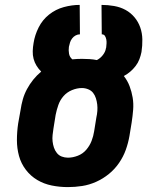

<svg xmlns="http://www.w3.org/2000/svg" viewBox="-20 -755 640 783"><path d="M257 8Q223 8 191 1.5Q159 -5 132 -21Q105 -37 85.5 -62.5Q66 -88 57.5 -119Q49 -150 49 -183.5Q49 -217 54 -251L64 -307Q67 -328 73 -349.5Q79 -371 90 -391.5Q101 -412 115.5 -430Q130 -448 148 -463Q137 -474 129 -487Q121 -500 117 -515Q113 -530 113.5 -546.5Q114 -563 117 -580Q122 -612 137.5 -643Q153 -674 180 -695.5Q207 -717 240 -726Q273 -735 305 -735L306 -615Q297 -615 288.5 -610.5Q280 -606 274 -598Q268 -590 265.5 -581.5Q263 -573 261 -564Q259 -550 261.5 -536Q264 -522 275 -513Q285 -514 294.5 -514.5Q304 -515 314 -515Q329 -515 345 -514Q361 -513 375 -510Q389 -517 399.5 -530.5Q410 -544 412 -558L413 -561Q414 -570 414.5 -578Q415 -586 413.5 -594Q412 -602 408 -608.5Q404 -615 395 -615L394 -735Q420 -735 445.5 -730.5Q471 -726 492 -714.5Q513 -703 528.5 -684.5Q544 -666 552 -643Q560 -620 560.5 -594.5Q561 -569 557 -543Q554 -528 548.5 -513.5Q543 -499 533.5 -486.5Q524 -474 512 -463.5Q500 -453 485 -445Q500 -426 508.5 -403.5Q517 -381 521 -357Q525 -333 523 -307.5Q521 -282 517 -256L508 -201Q503 -172 493 -144Q483 -116 465.5 -90.5Q448 -65 424 -45.5Q400 -26 372 -13.5Q344 -1 315 3.5Q286 8 257 8ZM257 -112Q277 -112 297.5 -120Q318 -128 332 -144.5Q346 -161 353.5 -180.5Q361 -200 364 -220L373 -276Q376 -289 377 -302.5Q378 -316 376.5 -329Q375 -342 371 -354.5Q367 -367 359.5 -376.5Q352 -386 339.5 -391Q327 -396 314 -396Q294 -396 273.5 -387.5Q253 -379 239 -363Q225 -347 218 -327Q211 -307 207 -287L198 -231Q196 -218 194.5 -204.5Q193 -191 194.5 -178Q196 -165 200 -153Q204 -141 212 -131Q220 -121 232 -116.5Q244 -112 257 -112Z"/></svg>

Font: Iosevka Aile Heavy Oblique
Style: Regular
Weight: 900
Italic angle: -9°
Designer: Belleve Invis
Foundry: Belleve Invis
Version: Version 31.1.0; ttfautohint (v1.8.4)